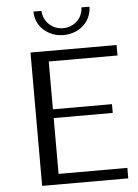

<svg xmlns="http://www.w3.org/2000/svg" viewBox="-60 -958 723 1004"><g transform="rotate(-5 301.0 -456.0)"><path d="M120 -700V0H572V-55H211V-348H521V-394H211V-645H572V-700ZM154 -912Q154 -884 165 -859Q176 -834 196 -815.5Q216 -797 242.5 -786.5Q269 -776 301 -776Q332 -776 359 -786.5Q386 -797 406 -815.5Q426 -834 437 -859Q448 -884 448 -912H406Q404 -867 373.5 -839.5Q343 -812 301 -812Q260 -812 229.5 -839.5Q199 -867 196 -912Z"/></g></svg>

Font: Tenor Sans
Style: Regular
Weight: 400
Designer: Denis Masharov
Foundry: Denis Masharov
Version: Version 1.1